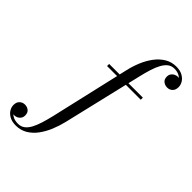

<svg xmlns="http://www.w3.org/2000/svg" viewBox="-481 -881 1261 1261"><g transform="rotate(45 150.0 -250.0)"><path d="M-86.5 260Q-121.5 260 -145 247.2Q-168.5 234.5 -180.5 215Q-192.5 195.5 -192.5 175Q-192.5 148 -177.2 133.8Q-162 119.5 -140.5 119.5Q-119.5 119.5 -104.2 131.8Q-89 144 -89 169Q-89 185.5 -96.8 196.8Q-104.5 208 -116.5 213.8Q-128.5 219.5 -141 219.5Q-153 219.5 -164.8 214.2Q-176.5 209 -184 199.2Q-191.5 189.5 -191.5 175H-172Q-172 187.5 -162.8 203Q-153.5 218.5 -134 230Q-114.5 241.5 -84.5 241.5Q-58 241.5 -38.5 227.2Q-19 213 -4.5 186.2Q10 159.5 21.5 122.8Q33 86 43.5 41.5L171 -511.5Q181.5 -558 200 -602.2Q218.5 -646.5 245.2 -682Q272 -717.5 307.2 -738.8Q342.5 -760 386 -760Q421 -760 444.5 -747.2Q468 -734.5 480 -715Q492 -695.5 492 -675Q492 -649 477.5 -634.2Q463 -619.5 440.5 -619.5Q419.5 -619.5 403.8 -631.8Q388 -644 388 -669Q388 -684.5 395.5 -695.8Q403 -707 415 -713.2Q427 -719.5 440.5 -719.5Q448 -719.5 457 -716.5Q466 -713.5 473.8 -708Q481.5 -702.5 486.2 -694.2Q491 -686 491 -675H472Q472 -688 462.8 -703.5Q453.5 -719 434.5 -730.2Q415.5 -741.5 386 -741.5Q360.5 -741.5 341.5 -727Q322.5 -712.5 307.8 -685.8Q293 -659 281.5 -622Q270 -585 259.5 -540L129 11.5Q118 57.5 99.8 101.8Q81.5 146 55.2 181.8Q29 217.5 -6.5 238.8Q-42 260 -86.5 260ZM61.5 -440.5V-460H374.5V-440.5Z"/></g></svg>

Font: Bodoni Moda 11pt
Style: Italic
Weight: 400
Italic angle: -13°
Version: Version 2.004